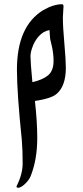

<svg xmlns="http://www.w3.org/2000/svg" viewBox="-20 -465 391 907"><path d="M133 -77Q182 -88 207.5 -109.5Q233 -131 233 -177Q233 -209 226 -242L217 -281Q216 -289 215 -304.5Q214 -320 214 -323Q185 -318 163.5 -294Q142 -270 132 -239Q124 -217 124 -198Q124 -172 133 -77ZM277 -382Q277 -338 284 -260.5Q291 -183 291 -145Q291 -59 248 -22Q224 0 145 12Q156 111 156 187Q156 290 124 369Q117 385 100.5 401.5Q84 418 69 422H66Q58 422 58 416Q58 414 59 413Q87 357 87 307Q87 243 83 196Q60 -27 60 -136Q60 -341 184 -417Q233 -445 273 -445Q280 -445 280 -435Q280 -429 278.5 -409.5Q277 -390 277 -382Z"/></svg>

Font: Ponomar Unicode TT
Style: Regular
Weight: 400
Designer: Vladislav V. Dorosh, Yuri A.W. Shardt, Nikita Simmons, Aleksandr Andreev
Foundry: Ponomar Project
Version: 1.1